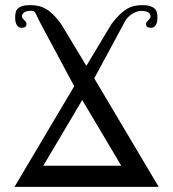

<svg xmlns="http://www.w3.org/2000/svg" viewBox="-20 -729 676 749"><path d="M599.1 0H36.6L269.5 -392.6L137.2 -639.6Q131.3 -650.4 127.4 -659.2Q123.5 -668 120.4 -674.3Q117.2 -680.7 113.5 -683.8Q109.9 -687 104 -687Q82.5 -687 74.2 -680.7Q65.9 -674.3 65.9 -665.5Q65.9 -660.6 68.6 -657.2Q71.3 -653.8 74.7 -650.6Q78.1 -647.5 80.8 -644Q83.5 -640.6 83.5 -635.7Q83.5 -628.9 79.3 -624.8Q75.2 -620.6 64 -620.6Q56.6 -620.6 52 -624.3Q47.4 -627.9 44.4 -633.5Q41.5 -639.2 40.3 -646Q39.1 -652.8 39.1 -659.7Q39.1 -670.4 41 -679.7Q43 -689 49.3 -695.3Q55.7 -701.7 67.1 -705.3Q78.6 -709 97.2 -709Q114.3 -709 129.4 -705.8Q144.5 -702.6 158.9 -694.3Q173.3 -686 187.7 -671.9Q202.1 -657.7 218.3 -635.7L316.9 -472.2L415 -635.3Q431.2 -656.7 445.6 -670.9Q460 -685.1 474.1 -693.6Q488.3 -702.1 503.2 -705.6Q518.1 -709 535.2 -709Q553.7 -709 565.2 -705.3Q576.7 -701.7 583.3 -695.3Q589.8 -689 592 -680.2Q594.2 -671.4 594.2 -661.1Q594.2 -654.3 593.3 -647.2Q592.3 -640.1 589.4 -634.3Q586.4 -628.4 581.8 -624.5Q577.1 -620.6 569.8 -620.6Q558.6 -620.6 554.2 -624.5Q549.8 -628.4 549.8 -635.3Q549.8 -640.1 552.5 -643.6Q555.2 -647 558.6 -650.1Q562 -653.3 564.7 -657Q567.4 -660.6 567.4 -665.5Q567.4 -673.8 559.1 -680.2Q550.8 -686.5 529.3 -686.5Q523.4 -686.5 515.4 -684.1Q507.3 -681.6 498.5 -676.5Q489.7 -671.4 481.4 -663.8Q473.1 -656.2 467.8 -646L347.7 -423.3ZM453.1 -82.5 300.8 -338.9 148.9 -82.5Z"/></svg>

Font: Cardo
Style: Bold
Weight: 700
Designer: David J. Perry
Foundry: David J. Perry
Version: Version 1.0011